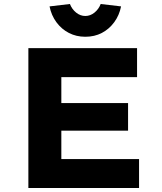

<svg xmlns="http://www.w3.org/2000/svg" viewBox="-20 -941 809 961"><path d="M122 0V-700H666V-555H287V-145H676V0ZM206 -287V-425H621V-287ZM407 -757Q362 -757 325 -776Q288 -795 262.5 -829.5Q237 -864 228 -909L330 -921Q340 -895 361 -878Q382 -861 407 -861Q432 -861 453 -878Q474 -895 484 -921L586 -909Q577 -864 551.5 -829.5Q526 -795 489.5 -776Q453 -757 407 -757Z"/></svg>

Font: Lexend Exa
Style: Bold
Weight: 700
Designer: Bonnie Shaver-Troup, Thomas Jockin
Foundry: Lexend
Version: Version 1.007